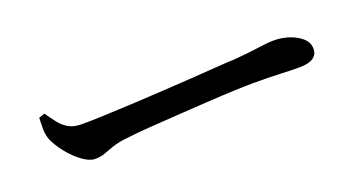

<svg xmlns="http://www.w3.org/2000/svg" viewBox="-25 -636 1050 557"><g transform="rotate(-20 500.0 -358.0)"><path d="M110 -445Q123 -426 135 -411Q147 -396 162.5 -387.5Q178 -379 202 -379Q227 -379 267.5 -380.5Q308 -382 357 -384.5Q406 -387 456.5 -390Q507 -393 552.5 -396Q598 -399 631 -401.5Q664 -404 678 -404Q728 -408 758.5 -412.5Q789 -417 808 -417Q833 -417 856 -409Q879 -401 893.5 -387.5Q908 -374 908 -355Q908 -337 894 -327.5Q880 -318 851 -318Q823 -318 792.5 -319.5Q762 -321 711 -321Q690 -321 651 -319.5Q612 -318 564 -315Q516 -312 468.5 -309Q421 -306 380.5 -303Q340 -300 317 -297Q285 -294 266 -287.5Q247 -281 234 -276Q221 -271 204 -271Q187 -271 165 -287Q143 -303 124.5 -326.5Q106 -350 97 -371Q91 -387 91 -404.5Q91 -422 92 -439Z"/></g></svg>

Font: Early Summer Mincho SemiBold
Style: Regular
Weight: 600
Designer: GuiWonder
Version: Version 1.002